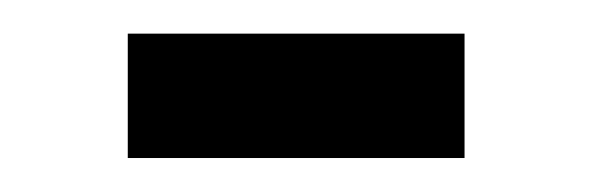

<svg xmlns="http://www.w3.org/2000/svg" viewBox="-20 -93 349 113"><path d="M55.2 0V-73.2H253.4V0Z"/></svg>

Font: Vazir Light FD
Style: Light-FD
Weight: 300
Designer: Saber Rastikerdar
Foundry: Saber Rastikerdar
Version: Version 30.1.0